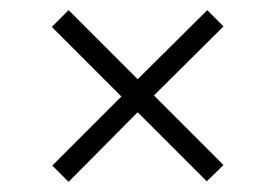

<svg xmlns="http://www.w3.org/2000/svg" viewBox="-20 -444 541 378"><path d="M115 -86 83 -118 219 -254 82 -391 115 -424 251 -288 388 -424 420 -392 283 -256 420 -119 387 -87 251 -223Z"/></svg>

Font: Archivo Condensed Thin
Style: Regular
Weight: 250
Width: 3
Designer: Hector Gatti
Foundry: Omnibus-Type
Version: Version 2.001